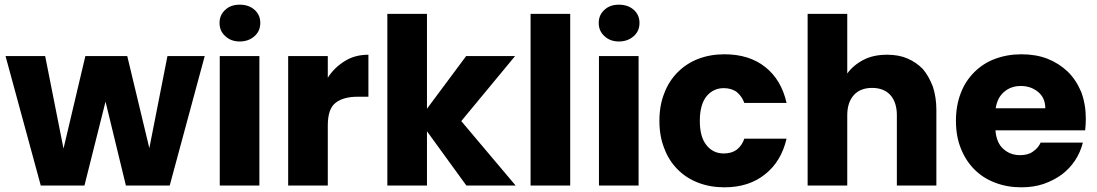

<svg xmlns="http://www.w3.org/2000/svg" viewBox="-20 -800 4730 828"><path d="M348.1 -558.1H528.8L624 -161.1L702.1 -558.1H862.8L711.9 0H522.9L435.1 -361.8L344.2 0H155.8L3.9 -558.1H174.8L253.9 -159.2Z M927.7 0V-558.1H1098.6V0ZM926.8 -701.2Q926.8 -735.8 951.7 -757.8Q975.1 -779.8 1013.7 -779.8Q1052.7 -779.8 1077.6 -757.8Q1102.5 -735.8 1102.5 -701.2Q1102.5 -666 1077.6 -644Q1051.8 -621.1 1013.7 -621.1Q976.1 -621.1 951.7 -644Q926.8 -666 926.8 -701.2Z M1393.6 -464.8Q1421.9 -509.3 1467.8 -537.1Q1510.7 -564 1568.8 -564V-382.8H1521.5Q1460.9 -382.8 1427.7 -356.9Q1393.6 -331.5 1393.6 -258.8V0H1222.7V-558.1H1393.6Z M1990.2 -558.1H2201.2L1969.2 -277.8L2203.6 0H1991.2L1821.3 -233.9V0H1650.4V-740.2H1821.3V-331.1Z M2268.1 0V-740.2H2439V0Z M2563 0V-558.1H2733.9V0ZM2562 -701.2Q2562 -735.8 2586.9 -757.8Q2610.4 -779.8 2648.9 -779.8Q2688 -779.8 2712.9 -757.8Q2737.8 -735.8 2737.8 -701.2Q2737.8 -666 2712.9 -644Q2687 -621.1 2648.9 -621.1Q2611.3 -621.1 2586.9 -644Q2562 -666 2562 -701.2Z M2823.7 -278.8Q2823.7 -345.7 2844.7 -397.9Q2864.3 -450.2 2902.8 -488.8Q2940.4 -526.4 2990.7 -545.9Q3042.5 -565.9 3104 -565.9Q3210.9 -565.9 3279.8 -511.2Q3349.6 -456.1 3372.1 -356H3189.9Q3180.2 -383.8 3157.7 -402.8Q3134.8 -419.9 3101.1 -419.9Q3056.2 -419.9 3026.9 -384.8Q2998 -348.6 2998 -278.8Q2998 -208.5 3026.9 -173.8Q3055.2 -138.2 3101.1 -138.2Q3135.3 -138.2 3157.7 -154.8Q3180.2 -172.9 3189.9 -202.1H3372.1Q3349.1 -103.5 3279.8 -48.8Q3210 7.8 3104 7.8Q3042.5 7.8 2990.7 -12.2Q2939.9 -31.7 2902.8 -68.8Q2863.8 -107.9 2844.7 -160.2Q2823.7 -212.4 2823.7 -278.8Z M3633.8 -482.9Q3659.2 -518.6 3704.1 -542Q3746.1 -564 3805.7 -564Q3856 -564 3893.1 -547.9Q3932.6 -530.8 3960 -502Q3984.9 -473.1 4002.9 -426.8Q4018.1 -380.4 4018.1 -326.2V0H3847.7V-303.2Q3847.7 -359.4 3818.8 -391.1Q3790.5 -420.9 3740.7 -420.9Q3691.4 -420.9 3663.1 -391.1Q3633.8 -358.9 3633.8 -303.2V0H3462.9V-740.2H3633.8Z M4311.5 -404.8Q4281.2 -380.4 4273.9 -333H4487.8Q4487.8 -378.4 4456.5 -403.8Q4425.3 -429.2 4382.8 -429.2Q4340.3 -429.2 4311.5 -404.8ZM4123.5 -398.9Q4142.6 -449.7 4181.6 -488.8Q4219.7 -526.9 4270.5 -545.9Q4323.7 -565.9 4384.8 -565.9Q4447.3 -565.9 4496.6 -546.9Q4546.4 -527.3 4584.5 -491.2Q4620.6 -456.1 4642.6 -403.8Q4662.6 -350.6 4662.6 -288.1Q4662.6 -263.7 4659.7 -237.8H4272.9Q4277.3 -183.1 4307.6 -157.2Q4336.9 -130.9 4378.9 -130.9Q4415 -130.9 4435.5 -147Q4457.5 -162.1 4467.8 -185.1H4649.9Q4639.2 -143.1 4616.7 -108.9Q4592.8 -72.8 4559.6 -47.9Q4524.4 -22 4480.5 -6.8Q4437 7.8 4384.8 7.8Q4323.2 7.8 4271.5 -12.2Q4219.7 -31.7 4182.6 -68.8Q4144.5 -106.9 4123.5 -160.2Q4102.5 -212.4 4102.5 -278.8Q4102.5 -345.2 4123.5 -398.9Z"/></svg>

Font: PoppinsZ
Style: Bold
Weight: 700
Designer: Ninad Kale (Devanagari), Jonny Pinhorn (Latin)
Foundry: Indian Type Foundry
Version: Version 3.002;FEAKit 1.0